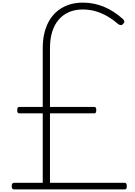

<svg xmlns="http://www.w3.org/2000/svg" viewBox="-20 -1440 1030 1460"><path d="M86 0Q78 0 73.5 -5.5Q69 -11 69 -25Q69 -39 74 -44.5Q79 -50 86 -50H305V-578H128Q119 -578 115 -583Q111 -588 111 -603Q111 -617 115.5 -622Q120 -627 128 -627H305V-1073Q305 -1181 342 -1259Q379 -1337 448 -1378.5Q517 -1420 611 -1420Q693 -1420 769 -1389Q845 -1358 915 -1295Q922 -1288 925 -1279.5Q928 -1271 917 -1259Q909 -1249 899.5 -1249Q890 -1249 880 -1256Q814 -1313 747.5 -1340.5Q681 -1368 611 -1368Q493 -1368 426.5 -1290.5Q360 -1213 360 -1073V-627H696Q704 -627 708 -622Q712 -617 712 -603Q712 -588 708 -583Q704 -578 696 -578H360V-50H928Q936 -50 940 -44.5Q944 -39 944 -25Q944 -11 940.5 -5.5Q937 0 928 0Z"/></svg>

Font: Playwrite BE WAL ExtraLight
Style: Regular
Weight: 250
Version: Version 1.002